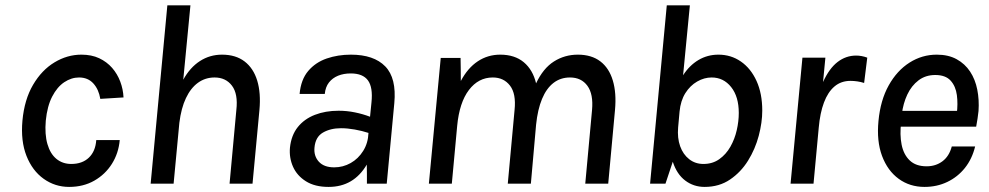

<svg xmlns="http://www.w3.org/2000/svg" viewBox="-20 -704 3792 736"><path d="M245 12.5Q191 12.5 147.5 -18.5Q104 -49.5 81.5 -106.5Q59 -163.5 66 -241.5Q73.5 -322.5 106.8 -379Q140 -435.5 189 -465Q238 -494.5 292 -494.5Q331 -494.5 360.2 -480.8Q389.5 -467 409.8 -443.8Q430 -420.5 441 -391.2Q452 -362 453.5 -330.5L364.5 -325Q358.5 -361.5 337.8 -384.2Q317 -407 283 -407Q253.5 -407 226.2 -388.8Q199 -370.5 180 -333.8Q161 -297 155.5 -241.5Q151 -189 161.8 -151.8Q172.5 -114.5 196.2 -95Q220 -75.5 253 -75.5Q295.5 -75.5 320.8 -99.8Q346 -124 349 -167H439Q434.5 -116.5 409 -76Q383.5 -35.5 341.5 -11.5Q299.5 12.5 245 12.5Z M557.5 0 621.5 -683.5H710L682.5 -398.5Q708.5 -445.5 746.5 -470Q784.5 -494.5 831 -494.5Q883.5 -494.5 917.5 -468.5Q951.5 -442.5 966 -395Q980.5 -347.5 974.5 -282.5L948 0H860L886 -282.5Q893 -344 869.2 -375.5Q845.5 -407 802.5 -407Q767 -407 739 -386.8Q711 -366.5 692.8 -328Q674.5 -289.5 667.5 -233L645.5 0Z M1239.5 12.5Q1187 12.5 1152.8 -9Q1118.5 -30.5 1103.2 -65Q1088 -99.5 1091.5 -138Q1096.5 -185.5 1121.5 -216.8Q1146.5 -248 1187 -263.8Q1227.5 -279.5 1278 -279.5Q1310 -279.5 1340.5 -273.2Q1371 -267 1398.5 -256.5L1404 -311.5Q1410 -369 1390.5 -395.8Q1371 -422.5 1324.5 -422.5Q1297.5 -422.5 1276 -413.8Q1254.5 -405 1241 -387.8Q1227.5 -370.5 1225 -344H1128.5Q1133.5 -399 1161.5 -432Q1189.5 -465 1232.5 -479.8Q1275.5 -494.5 1325 -494.5Q1413 -494.5 1456.8 -449.5Q1500.5 -404.5 1491.5 -308.5L1462.5 0H1386.5Q1386.5 -18.5 1386.5 -36.5Q1386.5 -54.5 1386 -73Q1361 -30.5 1324.5 -9Q1288 12.5 1239.5 12.5ZM1261 -62.5Q1295 -62.5 1324.2 -79Q1353.5 -95.5 1372.2 -125.5Q1391 -155.5 1392.5 -194.5Q1368 -202.5 1340 -207.5Q1312 -212.5 1287 -212.5Q1247 -212.5 1218 -195.8Q1189 -179 1185.5 -138Q1182.5 -106 1202.2 -84.2Q1222 -62.5 1261 -62.5Z M1624 0 1669.5 -482H1745.5Q1746 -459.5 1746.2 -437.8Q1746.5 -416 1746.5 -393.5Q1773 -443.5 1811.5 -469Q1850 -494.5 1897.5 -494.5Q1953 -494.5 1987.8 -465.5Q2022.5 -436.5 2035 -384.5Q2062 -442 2103.2 -468.2Q2144.5 -494.5 2195 -494.5Q2247.5 -494.5 2281.2 -468.8Q2315 -443 2329.2 -395.2Q2343.5 -347.5 2337.5 -282.5L2311.5 0H2223.5L2249.5 -282.5Q2255 -343 2231.8 -375Q2208.5 -407 2165 -407Q2128.5 -407 2101.5 -386Q2074.5 -365 2057.8 -324.8Q2041 -284.5 2035 -226L2015 0H1926.5L1952.5 -282.5Q1959 -344.5 1935 -375.8Q1911 -407 1869 -407Q1814 -407 1777.5 -359Q1741 -311 1732.5 -221.5L1712 0Z M2681 12.5Q2639 12.5 2606.8 -11.8Q2574.5 -36 2559 -84L2531 0H2472L2536 -683.5H2624.5L2598.5 -415.5Q2622.5 -453 2657.2 -473.8Q2692 -494.5 2734 -494.5Q2782 -494.5 2820 -468.2Q2858 -442 2880 -393.8Q2902 -345.5 2902 -280Q2902 -234.5 2888.5 -183.5Q2875 -132.5 2847.5 -88.2Q2820 -44 2778.5 -15.8Q2737 12.5 2681 12.5ZM2676.5 -75.5Q2711.5 -75.5 2737.2 -93.8Q2763 -112 2779.8 -141.5Q2796.5 -171 2804.2 -205Q2812 -239 2812 -271Q2812 -333.5 2782.8 -370.2Q2753.5 -407 2708 -407Q2679.5 -407 2652.5 -391.5Q2625.5 -376 2607.2 -347Q2589 -318 2585 -276.5L2579.5 -215.5Q2576 -175 2587.2 -143.5Q2598.5 -112 2621.8 -93.8Q2645 -75.5 2676.5 -75.5Z M3010.5 0 3056 -483H3144L3135 -389.5Q3158.5 -441.5 3190.5 -466.2Q3222.5 -491 3262 -491Q3272 -491 3283 -489Q3294 -487 3304.5 -483L3292.5 -386Q3280 -390 3266.5 -392Q3253 -394 3240.5 -394Q3204 -394 3178.8 -372.5Q3153.5 -351 3138.5 -311Q3123.5 -271 3118.5 -214.5L3098.5 0Z M3524 12.5Q3467.5 12.5 3425 -18.5Q3382.5 -49.5 3361.2 -106.2Q3340 -163 3347.5 -240.5Q3355 -320 3386.8 -376.8Q3418.5 -433.5 3466.5 -464Q3514.5 -494.5 3571 -494.5Q3615.5 -494.5 3647.2 -477Q3679 -459.5 3698.8 -429.5Q3718.5 -399.5 3726.2 -360.5Q3734 -321.5 3731 -278.5Q3729.5 -264.5 3727.2 -249Q3725 -233.5 3722 -218.5H3410L3434.5 -235.5Q3428.5 -188 3436.2 -149.5Q3444 -111 3467.5 -88.8Q3491 -66.5 3532 -66.5Q3567 -66.5 3592.8 -85.8Q3618.5 -105 3628.5 -142.5H3718Q3706.5 -95 3678.8 -60.2Q3651 -25.5 3611.2 -6.5Q3571.5 12.5 3524 12.5ZM3437 -266 3417.5 -279H3672L3647.5 -267.5Q3652.5 -305.5 3648 -339.5Q3643.5 -373.5 3624 -395Q3604.5 -416.5 3565 -416.5Q3528 -416.5 3501 -396Q3474 -375.5 3458 -341.5Q3442 -307.5 3437 -266Z"/></svg>

Font: Karla Medium
Style: Italic
Weight: 500
Italic angle: -8°
Designer: Jonathan Pinhorn
Version: Version 2.001